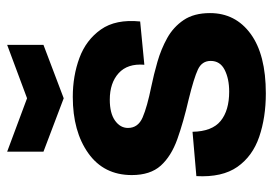

<svg xmlns="http://www.w3.org/2000/svg" viewBox="-136 -632 781 550"><g transform="rotate(-90 255.0 -356.5)"><path d="M263 14Q194 14 138.5 -5Q83 -24 52.5 -67.5Q22 -111 26 -185L153 -196Q154 -140 184 -115.5Q214 -91 268 -91Q305 -91 330.5 -104Q356 -117 356 -144Q356 -169 331.5 -180.5Q307 -192 246 -207Q181 -222 132 -239.5Q83 -257 56 -287Q29 -317 29 -370Q29 -450 91.5 -494.5Q154 -539 253 -539Q313 -539 364.5 -520Q416 -501 446 -458.5Q476 -416 469 -346L345 -334Q349 -382 321 -407.5Q293 -433 245 -433Q206 -433 185 -418Q164 -403 164 -381Q164 -352 194 -339Q224 -326 283 -314Q317 -307 353.5 -296.5Q390 -286 421.5 -268.5Q453 -251 473 -221.5Q493 -192 493 -146Q493 -73 433.5 -29.5Q374 14 263 14ZM96 -727 249 -670 402 -727V-623L249 -565L96 -623Z"/></g></svg>

Font: Bricolage Grotesque 48pt Bricolage Grotesque 48pt Regular
Style: Bold
Weight: 700
Designer: Mathieu Triay
Foundry: Atelier Triay
Version: Version 1.000; ttfautohint (v1.8.4.7-5d5b);gftools[0.9.32]